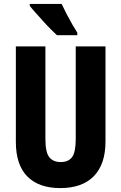

<svg xmlns="http://www.w3.org/2000/svg" viewBox="-20 -951 619 981"><path d="M519 -228Q519 -112 459.5 -51Q400 10 288 10Q178 10 119.5 -49.5Q61 -109 61 -226V-714H212V-241Q212 -172 232 -147.5Q252 -123 290 -123Q330 -123 348.5 -148.5Q367 -174 367 -242V-714H519ZM295 -931Q304 -911 319 -882Q334 -853 349.5 -826Q365 -799 375 -784V-771H271Q258 -783 238.5 -802.5Q219 -822 198.5 -845Q178 -868 160 -888Q142 -908 132 -921V-931Z"/></svg>

Font: Noto Sans Sinhala ExtraCondensed ExtraBold
Style: Regular
Weight: 800
Width: 2
Designer: Jelle Bosma - Monotype Design Team
Foundry: Monotype Imaging Inc.
Version: Version 2.006; ttfautohint (v1.8.4.7-5d5b)